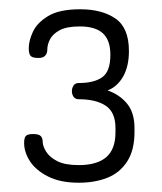

<svg xmlns="http://www.w3.org/2000/svg" viewBox="-20 -751 349 414"><path d="M150 -357Q110 -357 83.5 -370.5Q57 -384 44.5 -403.5Q32 -423 32 -443Q32 -455 36.5 -458.5Q41 -462 51 -462Q64 -462 68 -457.5Q72 -453 72 -446Q72 -436 79.5 -424Q87 -412 103.5 -403.5Q120 -395 150 -395Q189 -395 209 -412Q229 -429 229 -466V-475Q229 -509 208 -523Q187 -537 150 -537Q142 -537 138.5 -542.5Q135 -548 135 -554Q135 -561 138.5 -566.5Q142 -572 150 -572Q183 -572 200.5 -584.5Q218 -597 218 -633Q218 -664 202 -679Q186 -694 152 -694Q124 -694 109 -686Q94 -678 88 -666.5Q82 -655 82 -644Q82 -636 77.5 -631Q73 -626 63 -626Q50 -626 46 -630.5Q42 -635 42 -647Q42 -663 51 -682.5Q60 -702 84 -716.5Q108 -731 153 -731Q200 -731 229 -711Q258 -691 258 -641Q258 -608 245.5 -586Q233 -564 212 -556Q238 -547 254 -527.5Q270 -508 270 -475V-466Q270 -427 254 -402.5Q238 -378 211 -367.5Q184 -357 150 -357Z"/></svg>

Font: Dosis ExtraLight Light
Style: Regular
Weight: 300
Version: Version 3.001; ttfautohint (v1.8.2)